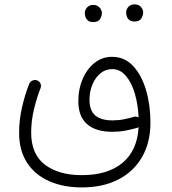

<svg xmlns="http://www.w3.org/2000/svg" viewBox="-20 -607 772 863"><path d="M546.9 -551.3Q546.9 -564.9 557.1 -576.2Q567.4 -587.4 585 -587.4Q607.4 -587.4 617.2 -570.8Q623.5 -562 623.5 -550.8Q623.5 -538.6 615.5 -524.4Q607.4 -510.3 584.5 -510.3Q569.3 -510.3 561 -517.3Q552.7 -524.4 549.8 -533.7Q546.9 -542.5 546.9 -551.3ZM361.3 -548.8Q361.3 -562.5 371.6 -573.7Q381.8 -585 399.4 -585Q411.1 -585 418.9 -580.1Q426.8 -575.2 431.6 -568.4Q438 -557.6 438 -548.3Q438 -535.6 429.9 -521.7Q421.9 -507.8 398.9 -507.8Q383.3 -507.8 375.2 -514.9Q367.2 -522 363.8 -531.2Q361.3 -540 361.3 -548.8ZM65.9 -9.8Q65.9 -67.9 79.1 -125.2Q92.3 -182.6 111.3 -230Q115.7 -240.7 126.5 -245.1Q137.2 -249.5 147 -245.6Q157.2 -241.7 161.9 -231.7Q166.5 -221.7 162.1 -210.4Q145.5 -168.9 132.8 -116.2Q120.1 -63.5 120.1 -11.2Q120.1 86.4 182.1 133.3Q244.1 180.2 347.7 180.2Q464.4 180.2 530.8 124.8Q597.2 69.3 603 -35.2Q599.6 -33.2 596.2 -32.2Q568.4 -24.4 541.7 -19.5Q515.1 -14.6 484.9 -14.6Q411.1 -14.6 371.6 -48.8Q332 -83 332 -152.8Q332 -206.5 351.3 -251.7Q370.6 -296.9 404.8 -324.2Q439 -351.6 483.9 -351.6Q540 -351.6 578.4 -310.3Q616.7 -269 636.5 -201.7Q656.2 -134.3 656.2 -56.2Q656.2 33.2 618.7 98.6Q581.1 164.1 512 199.7Q442.9 235.4 348.1 235.4Q264.2 235.4 200.4 207Q136.7 178.7 101.3 123.8Q65.9 68.8 65.9 -9.8ZM382.3 -158.7Q382.3 -109.9 408.4 -87.9Q434.6 -65.9 484.9 -65.9Q512.7 -65.9 535.6 -70.6Q558.6 -75.2 582.5 -82Q593.8 -85 603 -78.6Q600.6 -136.2 586.2 -185.8Q571.8 -235.4 545.9 -265.9Q520 -296.4 483.9 -296.4Q454.6 -296.4 431.6 -277.6Q408.7 -258.8 395.5 -227.5Q382.3 -196.3 382.3 -158.7Z"/></svg>

Font: Mikhak-DS1-FD Light
Style: Regular
Weight: 300
Designer: Amin Abedi
Version: Version 3.2